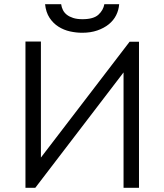

<svg xmlns="http://www.w3.org/2000/svg" viewBox="-20 -900 788 920"><path d="M102 -701H176V-145L601 -700H646V0H572V-553L149 0H102ZM374 -743Q345 -743 315.5 -749.5Q286 -756 260.5 -772Q235 -788 217.5 -814.5Q200 -841 196 -880H273Q275 -865 281.5 -852Q288 -839 300 -829.5Q312 -820 330.5 -814Q349 -808 375 -808Q428 -808 451.5 -829.5Q475 -851 480 -880H551Q549 -852 536.5 -827Q524 -802 501 -783.5Q478 -765 446 -754Q414 -743 374 -743Z"/></svg>

Font: Tilda Sans
Style: Regular
Weight: 400
Designer: ParaType Ltd
Foundry: ParaType Ltd
Version: Version 1.009